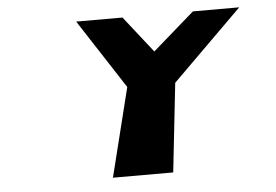

<svg xmlns="http://www.w3.org/2000/svg" viewBox="-45 -637 1002 698"><g transform="rotate(-5 456.0 -288.5)"><path d="M256.3 -577 420.6 -324 340 0H560L595.6 -324L851.3 -577H682.3L529.9 -444L425.3 -577Z"/></g></svg>

Font: Hussar Milosc
Style: Obl
Weight: 700
Foundry: Cannot Into Space Fonts
Version: Version 1.02